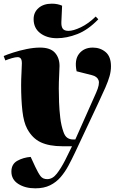

<svg xmlns="http://www.w3.org/2000/svg" viewBox="-37 -796 653 1045"><path d="M371 35Q354 71 335.5 105.5Q317 140 293 168Q269 196 235.5 212.5Q202 229 155 229Q100 229 62.5 205Q25 181 25 138Q25 97 57.5 79Q90 61 130 58L155 112Q171 146 183.5 162.5Q196 179 220 179Q249 179 272 149.5Q295 120 317 77L355 0H303Q231 0 185 -21.5Q139 -43 111 -95Q92 -130 85 -191.5Q78 -253 78 -332Q78 -365 80 -400Q82 -435 82 -451Q82 -470 76 -477.5Q70 -485 59 -485Q47 -485 28 -479.5Q9 -474 -8 -467L-17 -491Q1 -499 35 -510Q69 -521 108 -529Q147 -537 181 -537Q237 -537 262 -509Q287 -481 287 -437Q287 -422 285 -386Q283 -350 283 -313Q283 -280 284.5 -238.5Q286 -197 291 -155Q296 -113 308 -79Q316 -55 329.5 -46Q343 -37 359 -37H373L486 -291Q507 -338 499.5 -359Q492 -380 463 -387L380 -408Q367 -470 393.5 -503.5Q420 -537 468 -537Q509 -537 538 -512.5Q567 -488 567 -435Q567 -409 559.5 -382Q552 -355 536.5 -319.5Q521 -284 496 -231ZM273 -588Q218 -588 182 -615.5Q146 -643 146 -692Q146 -729 173 -752.5Q200 -776 245 -776Q262 -776 276 -773Q290 -770 301 -765L297 -676Q296 -652 304.5 -640Q313 -628 336 -628Q362 -628 403 -647.5Q444 -667 484 -706L498 -691Q442 -633 384 -610.5Q326 -588 273 -588Z"/></svg>

Font: Literata 72pt Black
Style: Italic
Weight: 900
Italic angle: -2°
Designer: Latin by Veronika Burian and Jose Scaglione. Greek by Irene Vlachou. Cyrillic by Vera Evstafieva
Foundry: TypeTogether
Version: Version 3.002